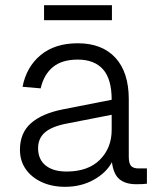

<svg xmlns="http://www.w3.org/2000/svg" viewBox="-20 -709 640 741"><path d="M231 12Q181 12 141.5 -6Q102 -24 79.5 -56Q57 -88 57 -131Q57 -196 99.5 -233.5Q142 -271 223 -287L411 -324Q411 -404 377.5 -441.5Q344 -479 280 -479Q219 -479 184 -450Q149 -421 137 -368L67 -374Q82 -451 137 -496.5Q192 -542 280 -542Q374 -542 425.5 -486Q477 -430 477 -326V-105Q477 -78 486 -68.5Q495 -59 514 -59H547V0Q541 1 529 1.5Q517 2 506 2Q465 2 441.5 -17Q418 -36 412 -83Q390 -42 341.5 -15Q293 12 231 12ZM237 -47Q320 -47 365.5 -92.5Q411 -138 411 -208V-266L237 -232Q180 -221 153.5 -198Q127 -175 127 -137Q127 -94 156 -70.5Q185 -47 237 -47ZM150 -631V-689H412V-631Z"/></svg>

Font: Geist Mono Light
Style: Regular
Weight: 300
Monospace: yes
Designer: Basement.studio, Andrés Briganti, Mateo Zaragoza
Foundry: Basement.studio, Vercel, Andrés Briganti, Guido Ferreyra, Mateo Zaragoza
Version: Version 1.500; ttfautohint (v1.8.4.7-5d5b)